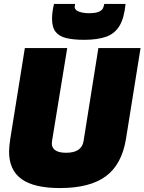

<svg xmlns="http://www.w3.org/2000/svg" viewBox="-20 -944 733 974"><path d="M284 10Q153 10 89.5 -35.5Q26 -81 26 -175Q26 -187 27.5 -202Q29 -217 32 -239L106 -700H321L244 -229Q239 -200 257 -184.5Q275 -169 315 -169Q395 -169 404 -229L479 -700H693L619 -239Q598 -110 517 -50Q436 10 284 10ZM407 -742Q354 -742 317.5 -750.5Q281 -759 262.5 -782Q244 -805 244 -849Q244 -866 246.5 -885Q249 -904 254 -924H361Q360 -918 359.5 -914.5Q359 -911 359 -909Q359 -898 369 -891Q379 -884 395.5 -880.5Q412 -877 429 -877Q464 -877 480.5 -884Q497 -891 502 -901.5Q507 -912 509 -924H617Q610 -852 586 -812.5Q562 -773 518 -757.5Q474 -742 407 -742Z"/></svg>

Font: Georama ExtraCondensed Thin Black
Style: Italic
Weight: 900
Italic angle: -9°
Version: Version 1.001